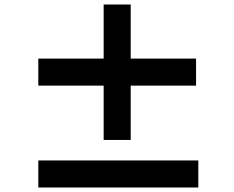

<svg xmlns="http://www.w3.org/2000/svg" viewBox="-20 -836 1040 852"><path d="M150 -456V-576H440V-816H560V-576H850V-456H560V-215H440V-456ZM150 -124H860V-4H150Z"/></svg>

Font: Kinto Sans Black
Style: Regular
Weight: 900
Designer: Authors: Ryoko NISHIZUKA  (kana & ideographs); Paul D. Hunt (Latin, Greek & Cyrillic); Wenlong ZHANG  (bopomofo); Sandol
Foundry: Adobe Systems Incorporated, ookami Inc.
Version: Version 0.001